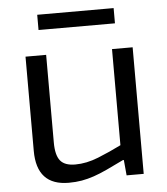

<svg xmlns="http://www.w3.org/2000/svg" viewBox="-52 -760 709 816"><g transform="rotate(-5 302.5 -351.5)"><path d="M137 -713H463V-648H137ZM209 10Q72 10 72 -138V-540H160V-166Q160 -112 179 -88.5Q198 -65 243 -65Q291 -65 342 -85.5Q393 -106 441 -130V-540H529V0H456L450 -66H446Q405 -46 374 -31.5Q343 -17 316.5 -8Q290 1 264.5 5.5Q239 10 209 10Z"/></g></svg>

Font: EncodeSans
Style: Regular
Weight: 400
Designer: Pablo Impallari, Andres Torresi
Foundry: Pablo Impallari, Andres Torresi
Version: Version 1.000; ttfautohint (v1.4.1)